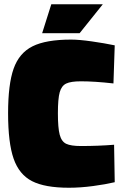

<svg xmlns="http://www.w3.org/2000/svg" viewBox="-20 -869 573 902"><path d="M18 -337Q18 -473 44 -546.5Q70 -620 133 -651.5Q196 -683 314 -683Q352 -683 411.5 -674.5Q471 -666 519 -656L513 -477Q425 -487 360 -487Q313 -487 291 -476.5Q269 -466 260.5 -435.5Q252 -405 252 -337Q252 -268 260.5 -236Q269 -204 291 -193.5Q313 -183 360 -183Q442 -183 516 -189L519 -13Q477 -3 417.5 5Q358 13 304 13Q191 13 130.5 -18Q70 -49 44 -123.5Q18 -198 18 -337ZM221 -849H463L354 -713H178Z"/></svg>

Font: Cairo Black
Style: Regular
Weight: 900
Designer: Mohamed Gaber, Accademia di Belle Arti di Urbino and others
Foundry: Kief Type Foundry, Accademia di Belle Arti di Urbino and others
Version: Version 3.011